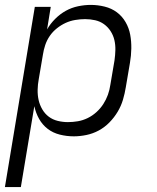

<svg xmlns="http://www.w3.org/2000/svg" viewBox="-21 -548 641 783"><path d="M-1 215 121 -520H186L171 -428Q184 -451 204 -471Q224 -491 247.5 -504Q271 -517 297.5 -522.5Q324 -528 349 -528Q378 -528 406 -521Q434 -514 455.5 -498Q477 -482 491 -458Q505 -434 510 -406.5Q515 -379 514.5 -350Q514 -321 509 -292L492 -192Q488 -167 480.5 -141.5Q473 -116 459 -92.5Q445 -69 425.5 -49Q406 -29 382 -16Q358 -3 331.5 2.5Q305 8 280 8Q251 8 223 1Q195 -6 173.5 -22.5Q152 -39 138.5 -63Q125 -87 119 -115L64 215ZM256 -50Q276 -50 296.5 -53.5Q317 -57 336.5 -66.5Q356 -76 372.5 -91Q389 -106 400.5 -124Q412 -142 419 -161.5Q426 -181 429 -202L446 -302Q449 -323 449.5 -344Q450 -365 445.5 -384.5Q441 -404 430 -421Q419 -438 403 -449.5Q387 -461 367 -465.5Q347 -470 326 -470Q306 -470 285.5 -466.5Q265 -463 246.5 -454.5Q228 -446 211 -432.5Q194 -419 182 -401.5Q170 -384 163.5 -364.5Q157 -345 154 -325L137 -225Q133 -204 132.5 -182Q132 -160 136.5 -140Q141 -120 151.5 -102Q162 -84 178 -72Q194 -60 214.5 -55Q235 -50 256 -50Z"/></svg>

Font: Iosevka Light Extended Oblique
Style: Regular
Weight: 300
Width: 7
Italic angle: -9°
Monospace: yes
Designer: Belleve Invis
Foundry: Belleve Invis
Version: Version 32.5.0; ttfautohint (v1.8.4)